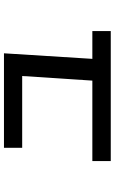

<svg xmlns="http://www.w3.org/2000/svg" viewBox="177 -768 584 978"><g transform="rotate(-90 469.0 -279.0)"><path d="M137.7 -100.6H547.4L570.8 -458H205.1V-550.8H686.5L658.2 -100.6H799.8V-6.8H137.7Z"/></g></svg>

Font: Pretendard SemiBold
Style: Regular
Weight: 600
Designer: Base glyphs from Inter by Rasmus Andersson; Hangeul glyphs from Noto Sans CJK(Source Han Sans) by Jang Soo-young and Kan
Foundry: Kil Hyung-jin
Version: Version 1.309